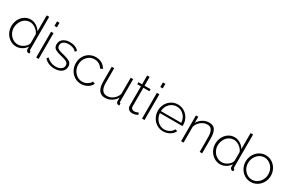

<svg xmlns="http://www.w3.org/2000/svg" viewBox="144 -2038 5034 3357"><g transform="rotate(30 2661.5 -360.0)"><path d="M42 -258.8Q42 -331.1 72.5 -392.8Q103 -454.6 158.2 -491.7Q213.4 -528.8 280.8 -528.8Q344.7 -528.8 398.2 -494.6Q451.7 -460.4 483.9 -407.2V-730H534.2V-65.9Q534.2 -42.5 555.2 -41V0Q535.6 1.5 530.8 1Q513.2 -2 501 -15.6Q488.8 -29.3 488.8 -45.9V-104Q457 -52.2 403.3 -21.2Q349.6 9.8 292 9.8Q221.7 9.8 163.6 -28.6Q105.5 -66.9 73.7 -128.4Q42 -189.9 42 -258.8ZM483.9 -174.8V-346.2Q463.4 -402.8 406.5 -443.4Q349.6 -483.9 292 -483.9Q248 -483.9 210 -464.6Q171.9 -445.3 146.7 -413.6Q121.6 -381.8 107.2 -341.3Q92.8 -300.8 92.8 -257.8Q92.8 -198.7 120.4 -147.7Q147.9 -96.7 196 -65.9Q244.1 -35.2 300.8 -35.2Q337.4 -35.2 378.2 -53.7Q418.9 -72.3 449.2 -105.2Q479.5 -138.2 483.9 -174.8Z M692.9 -638.2V-730H742.7V-638.2ZM692.9 0V-520H742.7V0Z M1063.5 9.8Q934.6 9.8 855.5 -75.2L878.4 -109.9Q959 -32.2 1061.5 -32.2Q1129.4 -32.2 1170.4 -60.5Q1211.4 -88.9 1211.4 -138.2Q1211.4 -182.1 1171.9 -205.1Q1144.5 -220.7 1063 -241.2Q1059.1 -242.2 1050.8 -244.1H1050.3L1049.8 -244.6H1049.3H1048.8H1048.3L1047.9 -245.1H1047.4Q1011.7 -254.4 989 -261.7Q966.3 -269 944.6 -280Q922.9 -291 911.1 -304Q899.4 -316.9 892.3 -335.2Q885.3 -353.5 885.3 -377.9Q885.3 -450.7 939 -489.7Q992.7 -528.8 1076.2 -528.8Q1135.7 -528.8 1181.6 -509.3Q1227.5 -489.7 1252.4 -456.1L1225.1 -423.8Q1201.7 -454.6 1161.1 -470.7Q1120.6 -486.8 1072.3 -486.8Q1011.7 -486.8 972.4 -461.7Q933.1 -436.5 933.1 -383.8Q933.1 -371.1 936 -360.8Q939 -350.6 943.1 -342.8Q947.3 -335 957 -327.9Q966.8 -320.8 974.9 -316.2Q982.9 -311.5 999.5 -305.9Q1016.1 -300.3 1028.3 -296.9Q1040.5 -293.5 1063.5 -287.1Q1095.2 -279.3 1113 -274.2Q1130.9 -269 1155 -261.2Q1179.2 -253.4 1192.4 -246.3Q1205.6 -239.3 1220.5 -228.8Q1235.4 -218.3 1242.7 -206.3Q1250 -194.3 1255.1 -178.5Q1260.3 -162.6 1260.3 -143.1Q1260.3 -72.3 1206.5 -31.2Q1152.8 9.8 1063.5 9.8Z M1598.6 9.8Q1527.3 9.8 1468 -27.1Q1408.7 -64 1375.2 -126.5Q1341.8 -189 1341.8 -262.2Q1341.8 -335.4 1374.3 -396.5Q1406.7 -457.5 1465.8 -493.2Q1524.9 -528.8 1597.7 -528.8Q1668 -528.8 1722.2 -496.8Q1776.4 -464.8 1803.7 -408.2L1754.9 -392.1Q1731.9 -435.1 1689.2 -459.5Q1646.5 -483.9 1595.7 -483.9Q1509.8 -483.9 1450.7 -420.2Q1391.6 -356.4 1391.6 -262.2Q1391.6 -168.5 1452.1 -101.8Q1512.7 -35.2 1596.7 -35.2Q1650.4 -35.2 1699.5 -64Q1748.5 -92.8 1760.7 -130.9L1809.6 -117.2Q1789.6 -62 1730.2 -26.1Q1670.9 9.8 1598.6 9.8Z M1918 -220.2V-520H1967.8V-227.1Q1967.8 -35.2 2098.6 -35.2Q2164.6 -35.2 2221.2 -78.6Q2277.8 -122.1 2300.8 -191.9V-520H2350.6V-65.9Q2350.6 -42.5 2371.6 -41V0Q2354.5 1.5 2346.7 0Q2330.1 -2.4 2318.6 -15.1Q2307.1 -27.8 2306.6 -44.9L2305.7 -123Q2272 -61 2212.4 -25.6Q2152.8 9.8 2083.5 9.8Q2002 9.8 1960 -48.3Q1918 -106.4 1918 -220.2Z M2741.7 -24.9 2735.8 -21.5Q2730 -18.6 2725.6 -16.6Q2721.2 -14.6 2712.6 -11Q2704.1 -7.3 2695.8 -4.6Q2687.5 -2 2677.5 0.5Q2667.5 2.9 2656 4.4Q2644.5 5.9 2632.8 5.9Q2589.4 5.9 2560.1 -18.8Q2530.8 -43.5 2530.8 -86.9V-479H2457.5V-520H2530.8V-698.2H2580.6V-520H2701.7V-479H2580.6V-99.1Q2582 -71.3 2600.6 -56.2Q2619.1 -41 2645.5 -41Q2664.1 -41 2683.6 -46.6Q2703.1 -52.2 2712.2 -56.9Q2721.2 -61.5 2726.6 -64.9Z M2829.6 -638.2V-730H2879.4V-638.2ZM2829.6 0V-520H2879.4V0Z M3256.8 9.8Q3185.5 9.8 3126.2 -27.1Q3066.9 -64 3033.4 -126.5Q3000 -189 3000 -262.2Q3000 -335 3033 -396Q3065.9 -457 3124.3 -492.9Q3182.6 -528.8 3253.9 -528.8Q3325.7 -528.8 3384.5 -492.4Q3443.4 -456.1 3476.1 -395Q3508.8 -334 3508.8 -262.2Q3508.8 -245.1 3507.8 -240.2H3052.2Q3058.6 -150.4 3118.2 -90.1Q3177.7 -29.8 3258.8 -29.8Q3313 -29.8 3361.1 -57.9Q3409.2 -85.9 3428.2 -129.9L3472.2 -118.2Q3449.7 -62.5 3389.2 -26.4Q3328.6 9.8 3256.8 9.8ZM3049.8 -278.8H3460.9Q3454.6 -370.1 3396 -429Q3337.4 -487.8 3254.9 -487.8Q3171.9 -487.8 3113.3 -428.5Q3054.7 -369.1 3049.8 -278.8Z M4043.5 0H3993.7V-290Q3993.7 -390.1 3964.8 -436.5Q3936 -482.9 3874.5 -482.9Q3808.1 -482.9 3748.3 -436.5Q3688.5 -390.1 3668.5 -321.8V0H3618.7V-520H3665.5V-396Q3697.3 -455.6 3758.5 -492.2Q3819.8 -528.8 3888.7 -528.8Q3970.7 -528.8 4007.1 -470.9Q4043.5 -413.1 4043.5 -298.8Z M4158.2 -258.8Q4158.2 -331.1 4188.7 -392.8Q4219.2 -454.6 4274.4 -491.7Q4329.6 -528.8 4397 -528.8Q4460.9 -528.8 4514.4 -494.6Q4567.9 -460.4 4600.1 -407.2V-730H4650.4V-65.9Q4650.4 -42.5 4671.4 -41V0Q4651.9 1.5 4647 1Q4629.4 -2 4617.2 -15.6Q4605 -29.3 4605 -45.9V-104Q4573.2 -52.2 4519.5 -21.2Q4465.8 9.8 4408.2 9.8Q4337.9 9.8 4279.8 -28.6Q4221.7 -66.9 4189.9 -128.4Q4158.2 -189.9 4158.2 -258.8ZM4600.1 -174.8V-346.2Q4579.6 -402.8 4522.7 -443.4Q4465.8 -483.9 4408.2 -483.9Q4364.3 -483.9 4326.2 -464.6Q4288.1 -445.3 4262.9 -413.6Q4237.8 -381.8 4223.4 -341.3Q4209 -300.8 4209 -257.8Q4209 -198.7 4236.6 -147.7Q4264.2 -96.7 4312.3 -65.9Q4360.4 -35.2 4417 -35.2Q4453.6 -35.2 4494.4 -53.7Q4535.2 -72.3 4565.4 -105.2Q4595.7 -138.2 4600.1 -174.8Z M4772.9 -258.8Q4772.9 -313 4792.5 -362.5Q4812 -412.1 4845.7 -448.7Q4879.4 -485.4 4926.8 -507.1Q4974.1 -528.8 5026.9 -528.8Q5096.7 -528.8 5155.5 -491.9Q5214.4 -455.1 5247.6 -393.1Q5280.8 -331.1 5280.8 -258.8Q5280.8 -187 5247.8 -125.5Q5214.8 -64 5156.2 -27.1Q5097.7 9.8 5026.9 9.8Q4955.6 9.8 4897 -27.1Q4838.4 -64 4805.7 -125.5Q4772.9 -187 4772.9 -258.8ZM5230 -259.8Q5230 -304.7 5213.6 -346.2Q5197.3 -387.7 5169.9 -417.7Q5142.6 -447.8 5105.2 -465.8Q5067.9 -483.9 5026.9 -483.9Q4943.8 -483.9 4883.3 -416.7Q4822.8 -349.6 4822.8 -256.8Q4822.8 -164.6 4882.3 -99.9Q4941.9 -35.2 5025.9 -35.2Q5109.9 -35.2 5169.9 -101.1Q5230 -167 5230 -259.8Z"/></g></svg>

Font: Rawline Light
Style: Regular
Weight: 300
Designer: Matt McInerney, Pablo Impallari, Rodrigo Fuenzalida
Foundry: Matt McInerney, Pablo Impallari, Rodrigo Fuenzalida
Version: Version 4.020;PS 004.020;hotconv 1.0.88;makeotf.lib2.5.64775